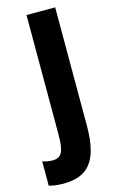

<svg xmlns="http://www.w3.org/2000/svg" viewBox="-200 -767 623 1041"><g transform="rotate(-15 112.0 -246.5)"><path d="M21 221C150 221 224 159 224 -49V-714H63V-43C63 54 47 84 -5 84C-26 84 -44 80 -60 74V211C-35 218 -7 221 21 221Z"/></g></svg>

Font: Noto Sans Bengali ExtraCondensed ExtraBold
Style: Regular
Weight: 800
Width: 2
Designer: Joana Ranito - Universal Thirst; Jelle Bosma - Monotype Design Team
Foundry: Universal Thirst ehf.
Version: Version 3.000